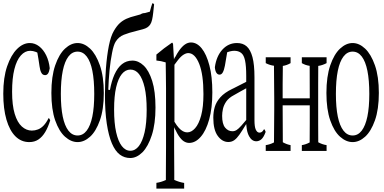

<svg xmlns="http://www.w3.org/2000/svg" viewBox="-23 -855 2297 1148"><path d="M204.1 -81.1Q241.2 -95.2 267.6 -148.9Q272.5 -147.5 277.3 -135.7Q264.6 -94.2 247.3 -65.4Q230 -36.6 206.8 -21Q183.6 -5.4 151.9 -5.4Q104 -5.4 69.3 -39.8Q34.7 -74.2 15.6 -139.4Q-3.4 -204.6 -3.4 -294.9Q-3.4 -391.6 19.8 -459Q43 -526.4 78.9 -562Q114.7 -597.7 155.3 -597.7Q185.5 -597.7 210.9 -578.1Q236.3 -558.6 253.2 -524.2Q270 -489.7 274.4 -446.8Q271 -425.8 264.4 -415.8Q257.8 -405.8 246.6 -405.8Q231.9 -405.8 224.6 -419.4Q216.3 -434.6 213.4 -458.5Q207 -504.4 200.2 -540.5Q194.8 -543 191.9 -544.4Q173.8 -551.3 157.7 -551.3Q126.5 -551.3 101.6 -523.4Q76.7 -495.6 63 -441.4Q49.3 -387.2 49.3 -306.6Q49.3 -226.1 64.9 -174.3Q80.6 -122.6 107.7 -98.4Q134.8 -74.2 167.5 -74.2Q186 -74.2 204.1 -81.1Z M540.5 -293.5Q540.5 -458 495.6 -517.1Q473.1 -546.4 440.9 -546.4Q408.7 -546.4 386.2 -517.1Q363.8 -487.8 352.3 -431.6Q340.8 -375.5 340.8 -293.5Q340.8 -132.3 386.2 -73.7Q408.7 -44.9 440.9 -44.9Q473.1 -44.9 495.4 -74Q517.6 -103 529.1 -158Q540.5 -212.9 540.5 -293.5ZM440.9 -5.4Q401.9 -5.4 366 -37.4Q330.1 -69.3 307.1 -135Q284.2 -200.7 284.2 -299.1Q284.2 -397.5 307.1 -464.4Q330.1 -531.2 366 -564.5Q401.9 -597.7 440.9 -597.7Q480 -597.7 515.4 -564.5Q550.8 -531.2 574.2 -464.4Q597.7 -397.5 597.7 -299.3Q597.7 -201.2 574.2 -135.3Q550.8 -69.3 515.4 -37.4Q480 -5.4 440.9 -5.4Z M841.8 -332Q816.9 -439 756.8 -439Q727.1 -439 705.3 -412.1Q683.6 -385.3 671.4 -333Q659.2 -280.8 659.2 -200Q659.2 -119.1 671.4 -64.5Q683.6 -9.8 705.3 18.3Q727.1 46.4 756.3 46.4Q785.6 46.4 807.4 18.3Q829.1 -9.8 841.6 -64Q854 -118.2 854 -198.5Q854 -278.8 841.8 -332ZM604.5 -287.1Q604.5 -370.6 610.4 -446.5Q616.2 -522.5 627.9 -581.5Q639.6 -639.6 658.2 -670.9Q675.3 -700.2 692.9 -716.3Q710.4 -732.4 732.9 -742.7Q755.4 -752.9 787.6 -760.7Q801.8 -764.2 815.9 -768.6Q829.6 -777.3 843.3 -776.9Q856.9 -780.8 873 -785.2Q880.4 -814.9 887.7 -835Q893.1 -836.9 898.4 -829.1Q895.5 -809.1 893.1 -779.3Q890.6 -755.9 886.5 -737.5Q882.3 -719.2 875.2 -708.7Q868.2 -698.2 857.9 -691.4Q847.7 -684.6 831.3 -680.2Q814.9 -675.8 792 -669.9Q747.6 -659.2 717 -647Q686.5 -634.8 668 -605Q655.8 -585 647 -538.6Q637.7 -493.2 632.1 -436Q626.5 -378.9 624.5 -318.4Q629.4 -318.4 634.3 -316.9Q644 -370.1 661.1 -408.7Q679.7 -450.2 706.3 -471.4Q732.9 -492.7 768.8 -492.7Q804.7 -492.7 835.9 -463.1Q867.2 -433.6 887 -371.1Q906.7 -308.6 906.7 -211.9Q906.7 -115.2 884.8 -47.1Q862.8 21 828.6 55.7Q793.9 89.8 755.9 89.8Q720.7 89.8 693.4 69.3Q666 48.8 646.2 2.9Q626.5 -43 615.5 -115.5Q604.5 -188 604.5 -287.1Z M969.7 -325.7Q969.7 -359.4 968.8 -407.2Q967.8 -455.1 967.8 -478V-481.9Q939.9 -490.7 912.1 -493.2Q912.1 -514.6 912.1 -528.8Q958.5 -568.4 1004.9 -599.6Q1008.3 -601.1 1011.7 -592.3Q1014.2 -551.3 1017.1 -500Q1021 -512.2 1025.4 -515.1Q1036.6 -536.6 1047.4 -551.8Q1064.9 -576.7 1082.5 -588.9Q1100.1 -601.1 1118.7 -601.1Q1154.3 -601.1 1182.9 -565.9Q1211.4 -530.8 1229 -463.9Q1246.6 -397 1246.6 -303Q1246.6 -209 1227.8 -141.1Q1209 -73.2 1177.2 -36.9Q1145.5 -0.5 1107.9 -0.5Q1091.8 -0.5 1076.4 -10Q1061 -19.5 1044.9 -43.9Q1036.1 -57.1 1027.3 -76.2Q1022.9 -82.5 1018.1 -94.7Q1018.1 -32.2 1018.1 22.5Q1018.1 63.5 1018.6 106.2Q1019 148.9 1019 176.8Q1019 204.6 1019 220.7Q1049.3 234.4 1078.1 238.8Q1078.1 260.7 1078.1 272.5H912.1Q912.1 260.3 912.1 238.3Q940.4 234.4 968.8 221.2Q968.8 204.6 968.8 192.4Q969.2 112.8 969.7 23.4Q969.7 -148.9 969.7 -325.7ZM1039.1 -493.2Q1030.8 -482.9 1020 -467.8V-127Q1034.2 -103.5 1046.4 -90.3Q1070.8 -63.5 1096.2 -63.5Q1121.6 -63.5 1143.6 -88.4Q1166 -113.3 1179.7 -164.3Q1193.4 -215.3 1193.4 -292.5Q1193.4 -408.7 1168.5 -472.2Q1142.6 -537.6 1102.5 -537.6Q1089.4 -537.6 1073.2 -527.3Q1057.1 -517.1 1039.1 -493.2Z M1466.3 -40.5Q1453.6 -64 1450.7 -98.6Q1450.2 -110.8 1449.2 -113.3Q1423.3 -70.8 1408.2 -49.3Q1393.1 -27.8 1377.7 -16.8Q1362.3 -5.9 1342.3 -5.9Q1305.7 -5.9 1279.1 -42.2Q1252.4 -78.6 1252.4 -150.9Q1252.4 -185.5 1261.2 -215.6Q1270 -245.6 1294.4 -273.2Q1318.8 -300.8 1366.2 -323.7Q1366.2 -328.6 1366.7 -323.7Q1411.6 -347.2 1449.2 -365.7Q1449.2 -388.7 1449.2 -401.4Q1449.2 -460.9 1442.1 -493.7Q1435.1 -526.4 1418.7 -538.8Q1402.3 -551.3 1378.4 -551.3Q1358.9 -551.3 1335.4 -542.5Q1328.6 -507.3 1321.8 -462.4Q1316.9 -436 1308.6 -421.4Q1301.3 -408.7 1289.6 -408.7Q1277.8 -408.7 1270.5 -420.4Q1263.2 -432.1 1261.7 -453.1Q1271 -519.5 1306.9 -558.6Q1342.8 -597.7 1394 -597.7Q1429.7 -597.7 1452.1 -577.6Q1474.6 -557.6 1486.6 -513.2Q1498.5 -468.8 1498.5 -393.1Q1498.5 -270 1498.5 -137.2Q1498.5 -97.7 1505.9 -81.1Q1514.2 -62 1528.3 -62Q1540 -62 1547.9 -71.3Q1552.2 -76.2 1556.2 -83Q1561 -79.6 1565.4 -66.4Q1553.7 -34.2 1539.8 -22.2Q1525.9 -10.3 1509.3 -10.3Q1482.9 -10.3 1466.3 -40.5ZM1420.4 -104Q1431.6 -116.7 1449.2 -137.7V-327.1Q1432.6 -318.4 1416.7 -309.3Q1400.9 -300.3 1377.4 -287.1Q1344.7 -270 1329.8 -248Q1314.9 -226.1 1310.1 -204.1Q1305.2 -182.1 1305.2 -162.6Q1305.2 -113.8 1323 -92Q1340.8 -70.3 1366.7 -70.3Q1379.9 -70.3 1391.4 -77.4Q1402.8 -84.5 1420.4 -104Z M1929.7 -512.7Q1929.7 -490.2 1929.7 -477.5Q1904.8 -464.4 1879.9 -460.9Q1879.4 -404.8 1879.4 -352.5Q1879.4 -227.5 1879.4 -112.3Q1879.4 -60.1 1879.9 -7.8V-4.4Q1904.8 9.3 1929.7 12.7Q1929.7 34.7 1929.7 47.4H1781.7Q1781.7 35.2 1781.7 12.7Q1804.7 9.3 1828.6 -3.4V-7.3Q1828.6 -9.3 1828.6 -21Q1829.1 -66.4 1829.1 -121.6Q1829.1 -168.5 1829.1 -225.1H1667Q1667.5 -72.8 1668 -7.8V-4.4Q1691.9 8.8 1714.4 12.7Q1714.4 34.7 1714.4 47.4H1565.9Q1565.9 35.2 1565.9 12.7Q1590.8 9.3 1615.2 -3.4Q1616.7 -197.3 1616.7 -199.2Q1616.7 -227.5 1616.7 -266.1Q1616.7 -306.2 1615.2 -445.8Q1615.2 -447.3 1615.2 -458.5V-461.9Q1590.8 -464.8 1565.9 -477.5Q1565.9 -490.2 1565.9 -512.7H1714.4Q1714.4 -490.2 1714.4 -477.5Q1691.9 -464.4 1668 -460.9V-457.5Q1668 -446.8 1668 -445.8Q1667 -394 1667 -352.5Q1667 -304.7 1667 -267.1H1829.1Q1828.6 -421.4 1828.6 -458V-461.4Q1804.2 -464.4 1781.7 -477.5Q1781.7 -490.2 1781.7 -512.7Z M2185.1 -293.5Q2185.1 -458 2140.1 -517.1Q2117.7 -546.4 2085.4 -546.4Q2053.2 -546.4 2030.8 -517.1Q2008.3 -487.8 1996.8 -431.6Q1985.4 -375.5 1985.4 -293.5Q1985.4 -132.3 2030.8 -73.7Q2053.2 -44.9 2085.4 -44.9Q2117.7 -44.9 2139.9 -74Q2162.1 -103 2173.6 -158Q2185.1 -212.9 2185.1 -293.5ZM2085.4 -5.4Q2046.4 -5.4 2010.5 -37.4Q1974.6 -69.3 1951.7 -135Q1928.7 -200.7 1928.7 -299.1Q1928.7 -397.5 1951.7 -464.4Q1974.6 -531.2 2010.5 -564.5Q2046.4 -597.7 2085.4 -597.7Q2124.5 -597.7 2159.9 -564.5Q2195.3 -531.2 2218.8 -464.4Q2242.2 -397.5 2242.2 -299.3Q2242.2 -201.2 2218.8 -135.3Q2195.3 -69.3 2159.9 -37.4Q2124.5 -5.4 2085.4 -5.4Z"/></svg>

Font: Scarab Serif
Style: Condensed-Light
Weight: 300
Designer: John Roberts
Foundry: Scarab
Version: 1.0